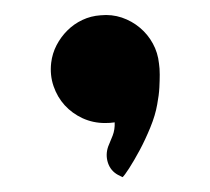

<svg xmlns="http://www.w3.org/2000/svg" viewBox="-20 -152 284 260"><path d="M195.3 -65.9Q196.3 -59.6 196.3 -50.8Q196.3 -43.5 195.8 -33.4Q195.3 -23.4 192.9 -10.7Q190.4 3.9 183.6 20.5Q176.8 37.1 169.2 51.3Q161.6 65.4 155 75.7Q148.4 85.9 146 87.9L140.1 85Q129.9 79.6 126.2 68.6Q122.6 57.6 126.5 46.4Q129.4 39.6 132.6 31.5Q135.7 23.4 135.3 13.7Q131.8 14.2 128.9 14.4Q126 14.6 122.1 14.6Q106 14.6 91.8 8.1Q77.6 1.5 67.6 -9.5Q57.6 -20.5 52.5 -35.4Q47.4 -50.3 49.3 -66.9Q50.8 -79.6 56.6 -90.8Q62.5 -102.1 71.3 -110.8Q80.1 -119.6 91.6 -125Q103 -130.4 116.2 -131.3Q131.3 -132.8 145 -128.2Q158.7 -123.5 169.4 -114.5Q180.2 -105.5 187 -93Q193.8 -80.6 195.3 -65.9Z"/></svg>

Font: Millunium
Style: Bold
Weight: 700
Designer: kolcsarzsolt
Foundry: Kolcsar Szilard Zsolt
Version: Version 2.000980; 2016